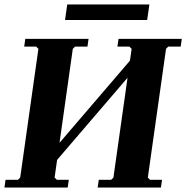

<svg xmlns="http://www.w3.org/2000/svg" viewBox="-23 -845 839 865"><path d="M208 -94 218 -170 585 -598 575 -522ZM315 -635 305 -625 223 -45 233 -35H287L282 0H-3L2 -35H58L68 -45L150 -625L140 -635H86L91 -670H376L371 -635ZM735 -635 725 -625 643 -45 653 -35H707L702 0H417L422 -35H478L488 -45L570 -625L560 -635H506L511 -670H796L791 -635ZM280 -825H650L640 -755H270Z"/></svg>

Font: Brygada 1918
Style: Italic
Weight: 400
Italic angle: -8°
Designer: Mateusz Machalski | Borys Kosmynka | Przemek Hoffer
Foundry: NIEPODLEGLA 2018
Version: Version 3.006